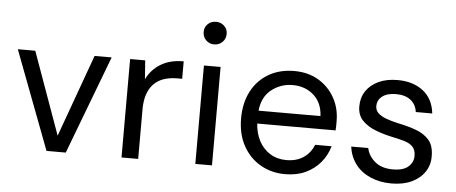

<svg xmlns="http://www.w3.org/2000/svg" viewBox="-49 -836 2291 964"><g transform="rotate(5 1096.0 -354.0)"><path d="M212 0 24 -496H112L261 -81L411 -496H497L309 0Z M590 0V-496H666L673 -401Q696 -450 743 -479Q790 -508 859 -508V-420H836Q754 -420 714 -376Q674 -332 674 -250V0Z M1004 -606Q979 -606 962.5 -622.5Q946 -639 946 -664Q946 -688 962.5 -704Q979 -720 1004 -720Q1028 -720 1045 -704Q1062 -688 1062 -664Q1062 -639 1045 -622.5Q1028 -606 1004 -606ZM962 0V-496H1046V0Z M1415 12Q1346 12 1290.5 -20Q1235 -52 1203 -110.5Q1171 -169 1171 -248Q1171 -326 1201.5 -384.5Q1232 -443 1287.5 -475.5Q1343 -508 1417 -508Q1487 -508 1539 -477Q1591 -446 1620.5 -393.5Q1650 -341 1650 -276Q1650 -262 1650 -254Q1650 -246 1649 -229H1254Q1257 -180 1277.5 -141.5Q1298 -103 1333.5 -81Q1369 -59 1415 -59Q1467 -59 1502 -83Q1537 -107 1553 -148H1636Q1623 -102 1593 -66Q1563 -30 1518.5 -9Q1474 12 1415 12ZM1255 -294H1567Q1564 -361 1521 -399Q1478 -437 1415 -437Q1355 -437 1308.5 -400.5Q1262 -364 1255 -294Z M1951 12Q1892 12 1845 -8.5Q1798 -29 1769.5 -66.5Q1741 -104 1734 -155H1820Q1828 -116 1861.5 -87.5Q1895 -59 1952 -59Q2005 -59 2030 -81.5Q2055 -104 2055 -135Q2055 -165 2040.5 -181Q2026 -197 1998.5 -205.5Q1971 -214 1931 -222Q1889 -231 1849 -246.5Q1809 -262 1783 -289Q1757 -316 1757 -360Q1757 -404 1779 -437Q1801 -470 1841.5 -489Q1882 -508 1937 -508Q2016 -508 2066.5 -468.5Q2117 -429 2125 -356H2042Q2037 -394 2009.5 -415.5Q1982 -437 1936 -437Q1891 -437 1866.5 -418Q1842 -399 1842 -368Q1842 -348 1856 -334Q1870 -320 1896.5 -310Q1923 -300 1959 -292Q2009 -282 2050 -267Q2091 -252 2116 -223.5Q2141 -195 2141 -142Q2142 -98 2118.5 -63Q2095 -28 2052.5 -8Q2010 12 1951 12Z"/></g></svg>

Font: Rethink Sans
Style: Regular
Weight: 400
Designer: The Rethink Sans project authors (Hans Thiessen). DM Sans designed by Colophon Foundry.
Foundry: Rethink Communications LLC
Version: Version 1.001